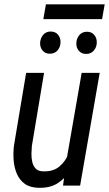

<svg xmlns="http://www.w3.org/2000/svg" viewBox="-20 -870 511 900"><path d="M293 -127 362.8 -528.3H447.3L355.5 0H275.4ZM324.7 -235.4 354 -236.3Q348.6 -193.4 337.4 -149.2Q326.2 -105 304.9 -68.4Q283.7 -31.7 248.5 -10Q213.4 11.7 160.6 10.3Q119.6 9.3 95.2 -9Q70.8 -27.3 58.6 -56.4Q46.4 -85.4 43.9 -119.9Q41.5 -154.3 45.4 -187.5L102.5 -528.3H186.5L129.4 -186Q127.9 -170.4 127.4 -150.4Q127 -130.4 131.1 -111.6Q135.3 -92.8 146.7 -80.3Q158.2 -67.9 180.2 -66.9Q229 -64.5 258.8 -89.8Q288.6 -115.2 304 -155Q319.3 -194.8 324.7 -235.4ZM168 -668.5Q168.9 -689.9 181.6 -705.8Q194.3 -721.7 216.3 -722.2Q239.3 -722.7 252 -707.3Q264.6 -691.9 263.7 -669.9Q262.7 -648.9 249.8 -633.8Q236.8 -618.7 214.8 -618.2Q192.4 -617.7 179.9 -632.6Q167.5 -647.5 168 -668.5ZM337.9 -667.5Q338.4 -689 351.3 -704.8Q364.3 -720.7 386.2 -721.2Q409.2 -721.7 421.9 -706.3Q434.6 -690.9 433.6 -668.9Q432.6 -647.9 419.7 -632.8Q406.7 -617.7 384.8 -617.2Q362.8 -616.7 349.9 -631.6Q336.9 -646.5 337.9 -667.5ZM470.7 -849.6 458.5 -780.3H183.1L195.3 -849.6Z"/></svg>

Font: Roboto Condensed
Style: Italic
Weight: 400
Italic angle: -12°
Designer: Christian Robertson
Foundry: Google
Version: Version 3.0